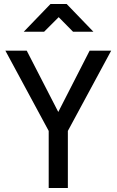

<svg xmlns="http://www.w3.org/2000/svg" viewBox="-20 -942 584 962"><path d="M7 0ZM224 -286 7 -688H114L272 -381L429 -688H537L320 -286V0H224ZM233 -922H314L448 -783H346L274 -856L201 -783H99Z"/></svg>

Font: Cairo SemiBold
Style: Regular
Weight: 600
Designer: Mohamed Gaber, the designers of Titillium
Foundry: Kief Type Foundry
Version: Version 2.009; ttfautohint (v1.5.33-1714) -l 8 -r 50 -G 200 